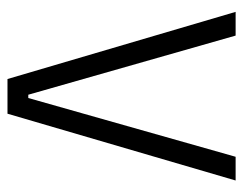

<svg xmlns="http://www.w3.org/2000/svg" viewBox="-90 -576 665 526"><g transform="rotate(90 243.0 -312.5)"><path d="M12 -625H77L239 -57H248L409 -625H474L291 0H196Z"/></g></svg>

Font: Changa ExtraLight ExtraLight
Style: Regular
Weight: 250
Version: Version 3.002; ttfautohint (v1.8.2)